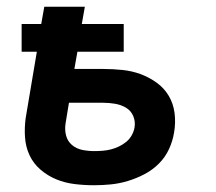

<svg xmlns="http://www.w3.org/2000/svg" viewBox="-20 -540 640 568"><path d="M258 8Q229 8 200.5 4.5Q172 1 146.5 -9.5Q121 -20 100 -38Q79 -56 67.5 -80.5Q56 -105 54 -133.5Q52 -162 56 -191L89 -387H44V-469H102L111 -520H231L222 -469H346V-387H209L200 -336H285Q314 -336 342.5 -333Q371 -330 396.5 -320.5Q422 -311 444 -295Q466 -279 479.5 -256Q493 -233 496.5 -205Q500 -177 495 -148Q491 -123 480 -99Q469 -75 450 -56Q431 -37 407 -24.5Q383 -12 358 -4.5Q333 3 308 5.5Q283 8 258 8ZM259 -93Q271 -93 283.5 -94Q296 -95 308 -98Q320 -101 331.5 -106.5Q343 -112 353 -120Q363 -128 369.5 -139.5Q376 -151 378 -163Q381 -181 374 -197Q367 -213 352.5 -221.5Q338 -230 320.5 -233Q303 -236 285 -236H184L174 -175Q171 -156 175.5 -139Q180 -122 193 -111Q206 -100 223.5 -96.5Q241 -93 259 -93Z"/></svg>

Font: Iosevka SS04 Extended
Style: Bold Italic
Weight: 700
Width: 7
Italic angle: -9°
Monospace: yes
Designer: Belleve Invis
Foundry: Belleve Invis
Version: Version 19.0.0; ttfautohint (v1.8.4)